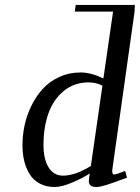

<svg xmlns="http://www.w3.org/2000/svg" viewBox="-20 -749 565 776"><path d="M70.8 -162.1Q70.8 -201.2 79.1 -241.2Q87.4 -281.2 106.2 -320.1Q125 -358.9 151.9 -388.9Q178.7 -418.9 218.8 -437.5Q258.8 -456.1 306.2 -456.1Q347.2 -456.1 397.9 -432.1L437 -702.1H282.2L286.1 -729H524.9L523.9 -702.1L434.1 -64.9Q431.2 -43.9 441.9 -43.9Q450.2 -43.9 485.8 -58.1L493.2 -30.8Q432.6 -8.3 407.7 -0.7Q382.8 6.8 369.1 6.8Q338.9 6.8 338.9 -17.1Q338.9 -21.5 340.8 -35.2L342.8 -47.9Q315.4 -29.8 272.5 -11.5Q229.5 6.8 201.2 6.8Q166.5 6.8 140.6 -7.1Q114.7 -21 99.9 -44.9Q85 -68.8 77.9 -98.4Q70.8 -127.9 70.8 -162.1ZM155.8 -163.1Q155.8 -105.5 176.5 -72.3Q197.3 -39.1 234.9 -39.1Q283.2 -39.1 347.2 -78.1L394 -402.8Q368.7 -416 337.9 -416Q280.3 -416 238.3 -381.8Q196.3 -347.7 176 -291.3Q155.8 -234.9 155.8 -163.1Z"/></svg>

Font: Dehuti
Style: Bold-Italic
Weight: 700
Version: Version 1.2